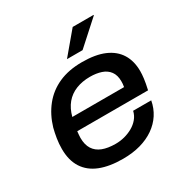

<svg xmlns="http://www.w3.org/2000/svg" viewBox="-168 -861 977 1012"><g transform="rotate(-30 320.5 -355.5)"><path d="M294 12Q212 12 155.5 -10.5Q99 -33 69.5 -79Q40 -125 40 -194Q40 -226 45 -257Q50 -288 57 -315Q77 -383 117.5 -433.5Q158 -484 218.5 -511Q279 -538 360 -538Q442 -538 495.5 -515Q549 -492 576 -448.5Q603 -405 603 -343Q603 -325 600 -300Q597 -275 588 -235H157Q156 -224 155 -214.5Q154 -205 154 -196Q154 -154 171 -127.5Q188 -101 220.5 -88.5Q253 -76 300 -76Q328 -76 354.5 -83Q381 -90 404 -103Q427 -116 443.5 -135.5Q460 -155 466 -181H576Q568 -137 545 -101.5Q522 -66 485.5 -40.5Q449 -15 401 -1.5Q353 12 294 12ZM172 -313H487Q489 -323 489.5 -331.5Q490 -340 490 -347Q490 -384 473 -407Q456 -430 426 -440Q396 -450 358 -450Q311 -450 273 -435Q235 -420 209.5 -389.5Q184 -359 172 -313ZM300 -591 411 -723H538V-720L395 -591Z"/></g></svg>

Font: Archivo SemiExpanded Medium
Style: Italic
Weight: 500
Width: 6
Italic angle: -10°
Designer: Hector Gatti
Foundry: Omnibus-Type
Version: Version 2.001